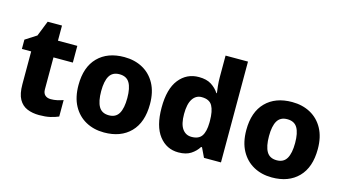

<svg xmlns="http://www.w3.org/2000/svg" viewBox="-84 -1074 2507 1398"><g transform="rotate(15 1169.0 -375.0)"><path d="M321 -124Q346 -124 368.5 -129Q391 -134 414 -142V-18Q387 -6 352 2Q317 10 269 10Q218 10 178.5 -6.5Q139 -23 116.5 -63Q94 -103 94 -176V-423H24V-493L108 -547L154 -663H262V-549H408V-423H262V-182Q262 -153 278 -138.5Q294 -124 321 -124Z M1029 -276Q1029 -138 956.5 -64Q884 10 758 10Q680 10 619.5 -23.5Q559 -57 524.5 -120.5Q490 -184 490 -276Q490 -412 562.5 -485.5Q635 -559 761 -559Q839 -559 899.5 -526Q960 -493 994.5 -430Q1029 -367 1029 -276ZM661 -276Q661 -199 684 -159.5Q707 -120 760 -120Q812 -120 835 -159.5Q858 -199 858 -276Q858 -352 835 -390.5Q812 -429 759 -429Q707 -429 684 -390.5Q661 -352 661 -276Z M1318 10Q1229 10 1173 -62Q1117 -134 1117 -274Q1117 -415 1174 -487Q1231 -559 1323 -559Q1381 -559 1417 -536Q1453 -513 1475 -479H1479Q1476 -497 1472.5 -530.5Q1469 -564 1469 -597V-760H1638V0H1510L1476 -71H1469Q1448 -37 1412 -13.5Q1376 10 1318 10ZM1382 -124Q1436 -124 1458.5 -157Q1481 -190 1482 -257V-272Q1482 -345 1460.5 -384Q1439 -423 1380 -423Q1337 -423 1312 -385Q1287 -347 1287 -271Q1287 -196 1312.5 -160Q1338 -124 1382 -124Z M2294 -276Q2294 -138 2221.5 -64Q2149 10 2023 10Q1945 10 1884.5 -23.5Q1824 -57 1789.5 -120.5Q1755 -184 1755 -276Q1755 -412 1827.5 -485.5Q1900 -559 2026 -559Q2104 -559 2164.5 -526Q2225 -493 2259.5 -430Q2294 -367 2294 -276ZM1926 -276Q1926 -199 1949 -159.5Q1972 -120 2025 -120Q2077 -120 2100 -159.5Q2123 -199 2123 -276Q2123 -352 2100 -390.5Q2077 -429 2024 -429Q1972 -429 1949 -390.5Q1926 -352 1926 -276Z"/></g></svg>

Font: Noto Sans Gurmukhi UI ExtraBold
Style: Regular
Weight: 800
Designer: Jelle Bosma - Monotype Design Team
Foundry: Monotype Imaging Inc.
Version: Version 2.004; ttfautohint (v1.8.4.7-5d5b)